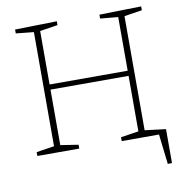

<svg xmlns="http://www.w3.org/2000/svg" viewBox="-91 -780 990 1029"><g transform="rotate(-10 403.5 -265.0)"><path d="M648 -657V-36L762 -22V163H739L720 0H517V-21L614 -36V-338H189V-36L286 -21V0H58V-21L155 -36V-657L58 -667V-688L286 -693V-672L189 -657V-366H614V-658L517 -667V-688L745 -693V-672Z"/></g></svg>

Font: Bitter Pro ExtraLight
Style: Regular
Weight: 275
Designer: Sol Matas, and Bitter project Authors
Foundry: Sol Matas
Version: Version 1.010